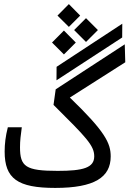

<svg xmlns="http://www.w3.org/2000/svg" viewBox="-20 -923 637 946"><path d="M252 2.9C445.3 2.9 525.4 -49.3 525.4 -152.3C525.4 -217.3 499 -273.9 324.2 -442.4L597.2 -616.2L594.7 -704.6L254.4 -482.9L243.7 -406.2C404.3 -246.6 444.3 -206.5 444.3 -152.8C444.3 -96.2 389.2 -81.1 264.2 -81.1C106.4 -81.1 78.6 -102.1 78.6 -197.3C78.6 -230.5 82 -255.9 87.4 -295.9H18.6C7.3 -252.4 2.9 -213.4 2.9 -176.3C2.9 -43 66.4 2.9 252 2.9ZM258.3 -527.3 582 -738.3 582.5 -806.2 258.8 -593.8ZM294.9 -654.8 353.5 -713.4 294.9 -772.5 236.3 -713.4ZM403.8 -716.3 462.4 -774.9 403.8 -833.5 345.2 -774.9ZM319.3 -790.5 375 -846.2 319.3 -902.8 263.2 -846.2Z"/></svg>

Font: Cascadia Code SemiLight
Style: Regular
Weight: 350
Monospace: yes
Designer: Aaron Bell
Foundry: Saja Typeworks
Version: Version 2404.023